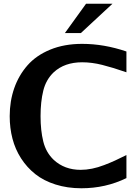

<svg xmlns="http://www.w3.org/2000/svg" viewBox="-20 -987 740 1033"><path d="M585 -966.8 415 -809.1H329.1L442.9 -966.8ZM32.2 -361.8Q32.2 -442.4 56.4 -512Q80.6 -581.5 127.7 -635.3Q174.8 -689 250.2 -720Q325.7 -751 421.9 -751Q539.6 -751 660.2 -710V-598.1Q585.4 -624 529.8 -637.9Q474.1 -651.9 421.9 -651.9Q327.1 -651.9 269 -598.1Q227.5 -558.6 212.9 -499.3Q198.2 -439.9 198.2 -361.8Q198.2 -284.7 212.9 -225.6Q227.5 -166.5 269 -127Q327.1 -73.2 414.1 -73.2Q443.8 -73.2 475.3 -79.6Q506.8 -85.9 541 -99.1Q575.2 -112.3 599.1 -123.3Q623 -134.3 660.2 -152.8V-28.8Q547.9 25.9 418 25.9Q342.3 25.9 278.6 5.6Q214.8 -14.6 169.9 -50.3Q125 -85.9 93.5 -134.8Q62 -183.6 47.1 -241Q32.2 -298.3 32.2 -361.8Z"/></svg>

Font: Aurulent Sans
Style: Bold
Weight: 700
Version: Version 2007.05.04